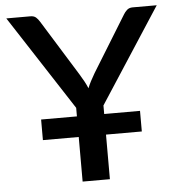

<svg xmlns="http://www.w3.org/2000/svg" viewBox="-52 -769 756 817"><g transform="rotate(-5 326.0 -360.0)"><path d="M384.5 -278.5H537.5V-190.5H384.5V0H268V-190.5H115V-278.5H268V-315L5 -720H107.5Q123 -720 131.5 -712.5Q140 -705 147 -693.5L294.5 -455.5Q305.5 -437.5 313.5 -422.8Q321.5 -408 327.5 -393.5Q333 -408 340.8 -422.8Q348.5 -437.5 359 -455.5L505.5 -693.5Q511 -703 520.2 -711.5Q529.5 -720 544.5 -720H647.5L384.5 -315Z"/></g></svg>

Font: Lato SemiBold
Style: Regular
Weight: 600
Designer: Lukasz Dziedzic with Adam Twardoch and Botio Nikoltchev
Foundry: tyPoland Lukasz Dziedzic
Version: Version 2.015; 2015-08-06; http://www.latofonts.com/